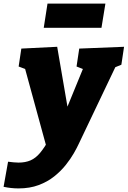

<svg xmlns="http://www.w3.org/2000/svg" viewBox="-79 -806 712 1071"><path d="M-59 236 -34 96Q-17 98 -3 99.5Q11 101 24 101Q63 101 91.5 88.5Q120 76 144 47.5Q168 19 195 -29L186 35L58 -433L70 -418L25 -435L40 -535L240 -545L314 -114L262 -125L389 -435L394 -417L348 -435L363 -535L613 -545L598 -445L542 -422L567 -437L361 -5Q351 17 333 48.5Q315 80 288 114Q261 148 223.5 178Q186 208 136.5 226.5Q87 245 24 245Q-17 245 -59 236ZM509 -786 487 -651H165L186 -786Z"/></svg>

Font: Bitter Thin Black
Style: Italic
Weight: 900
Italic angle: -9°
Version: Version 3.020